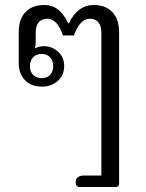

<svg xmlns="http://www.w3.org/2000/svg" viewBox="-20 -579 583 769"><path d="M283 151Q283 124 318 124H386V-449Q386 -475 374 -489.5Q362 -504 340 -504Q300 -504 276 -437H232Q210 -504 169 -504Q147 -504 135 -489.5Q123 -475 123 -449V-407Q123 -397 120 -385Q136 -394 156 -394Q188 -394 212.5 -372Q237 -350 237 -315Q237 -278 211.5 -255Q186 -232 148 -232Q105 -232 80 -258Q55 -284 55 -325V-450Q55 -503 82.5 -531Q110 -559 156 -559Q191 -559 214 -539.5Q237 -520 253 -486H256Q291 -559 356 -559Q402 -559 429.5 -531Q457 -503 457 -450V157Q457 170 443 170H299Q292 170 287.5 165Q283 160 283 151ZM193 -314Q193 -337 180 -350Q167 -363 147 -363Q126 -363 113 -350Q100 -337 100 -314Q100 -291 113 -278.5Q126 -266 147 -266Q167 -266 180 -278.5Q193 -291 193 -314Z"/></svg>

Font: Maitree
Style: Regular
Weight: 400
Designer: CadsonDemak Team
Foundry: CadsonDemak
Version: Version 1.001